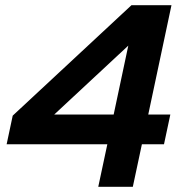

<svg xmlns="http://www.w3.org/2000/svg" viewBox="-20 -720 699 740"><path d="M358.7 0 393.7 -164.1H5.6L29 -274.3L486.7 -700H640.9L551.4 -278.6H636.5L612.1 -164.1H526.9L491.9 0ZM189 -278.6H418.1L474.5 -544.2Z"/></svg>

Font: Red Hat Display
Style: Italic
Weight: 300
Italic angle: -12°
Designer: Pentagram, MCKL
Foundry: Pentagram, MCKL
Version: Version 1.023